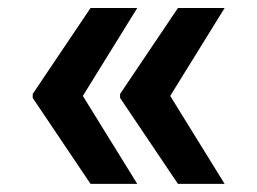

<svg xmlns="http://www.w3.org/2000/svg" viewBox="-20 -534 637 476"><path d="M320.3 -78.1H204.5L61.1 -291.2V-301.1L204.5 -514.2H320.3L185.4 -296.2ZM536.9 -78.1H421.2L277.7 -291.2V-301.1L421.2 -514.2H536.9L402 -296.2Z"/></svg>

Font: Inter Zeller Semi Bold
Style: Regular
Weight: 600
Designer: Rasmus Andersson; Joe Bland
Foundry: zeller
Version: Version 3.015;git-dec3a8cb1